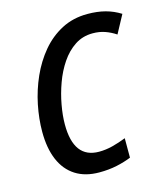

<svg xmlns="http://www.w3.org/2000/svg" viewBox="-110 -809 779 903"><g transform="rotate(-15 279.5 -358.0)"><path d="M262.2 9.8Q193.8 9.8 146.7 -20.3Q99.6 -50.3 75.4 -107.2Q51.3 -164.1 51.3 -243.7Q51.3 -307.1 64.9 -374.3Q78.6 -441.4 106.4 -503.9Q134.3 -566.4 176 -616.2Q217.8 -666 273.7 -695.3Q329.6 -724.6 399.4 -724.6Q447.3 -724.6 486.1 -714.4Q524.9 -704.1 559.1 -682.6L511.7 -594.7Q486.8 -611.3 459.7 -620.8Q432.6 -630.4 399.9 -630.4Q351.1 -630.4 313 -605.2Q274.9 -580.1 246.6 -538.3Q218.3 -496.6 200 -446Q181.6 -395.5 172.4 -344.2Q163.1 -293 163.1 -249.5Q163.1 -167 193.8 -125.7Q224.6 -84.5 286.1 -84.5Q318.8 -84.5 352.1 -93Q385.3 -101.6 418.5 -114.7V-20Q386.2 -6.8 347.2 1.5Q308.1 9.8 262.2 9.8Z"/></g></svg>

Font: Open Sans SemiCondensed SemiBold
Style: Italic
Weight: 600
Width: 4
Italic angle: -12°
Designer: Monotype Design Team
Foundry: Monotype Imaging Inc.
Version: Version 3.000